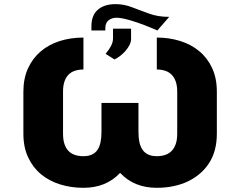

<svg xmlns="http://www.w3.org/2000/svg" viewBox="-20 -892 1154 922"><path d="M92.3 -250V-451.7Q92.3 -514.9 114.3 -563.4Q136.4 -611.9 175.1 -644.9Q213.8 -677.9 266.5 -694.8Q319.2 -711.6 380.7 -711.6V-558.2Q358 -558.2 339.7 -552.2Q321.4 -546.2 308.8 -533.2Q296.2 -520.2 289.4 -500.2Q282.7 -480.1 282.7 -451.7V-250Q282.7 -220.9 289.6 -200.3Q296.5 -179.7 309.3 -166.7Q322.1 -153.8 340.2 -147.9Q358.3 -142 380.7 -142Q404.8 -142 421.3 -149.7Q437.9 -157.3 448 -172.1Q458.1 -186.8 462.7 -208.6Q467.3 -230.5 467.3 -258.5V-397.7H644.9V-258.5Q644.9 -230.5 649.7 -208.6Q654.5 -186.8 665 -172.1Q675.4 -157.3 692.3 -149.7Q709.2 -142 733 -142Q755.3 -142 773.4 -148.1Q791.5 -154.1 804.3 -167.3Q817.1 -180.4 824 -200.8Q831 -221.2 831 -250V-451.7Q831 -480.1 824 -500.2Q817.1 -520.2 804.3 -533.2Q791.5 -546.2 773.4 -552.2Q755.3 -558.2 733 -558.2V-711.6Q792.3 -711.6 844.8 -695.3Q897.4 -679 936.6 -646.5Q975.9 -614 998.6 -565.3Q1021.3 -516.7 1021.3 -451.7V-250Q1021.3 -166.2 983.7 -108.3Q964.8 -79.2 938.7 -57.2Q912.6 -35.2 880.7 -20.2Q848.7 -5.3 811.4 2.3Q774.1 9.9 733 9.9Q623.9 9.9 556.8 -61.8Q489.7 9.9 380.7 9.9Q321.4 9.9 268.8 -6.4Q216.3 -22.7 177 -55.2Q137.8 -87.7 115.1 -136.4Q92.3 -185 92.3 -250ZM535.5 -872.2Q576 -872.2 614.7 -856.9Q634.2 -849.1 654.8 -841.8Q675.4 -834.5 697.1 -826.3Q738.3 -811.1 791.2 -811.1H792.6Q764.6 -778.8 750 -762.1Q746.1 -757.5 742.5 -753.6Q739 -749.6 735.8 -745.7Q724.4 -750.7 709 -757.1Q693.5 -763.5 676 -770.4Q658.4 -777.3 639.6 -783.7Q620.7 -790.1 602.8 -795.3Q584.9 -800.4 568.5 -803.6Q552.2 -806.8 539.8 -806.8Q516.3 -806.8 501.1 -794.2Q485.8 -781.6 485.8 -757.1V-745.7H419V-765.6Q419 -818.9 450.1 -845.5Q481.2 -872.2 535.5 -872.2ZM522.7 -707.4V-754.3H609.4V-704.5Q609.4 -690.7 601.9 -676Q594.5 -661.2 582.9 -647.9Q571.4 -634.6 557.4 -623.8Q543.3 -612.9 529.8 -606.5L487.2 -633.5Q504.3 -653.8 513.5 -672.1Q522.7 -690.3 522.7 -707.4Z"/></svg>

Font: Inter P Black
Style: Regular
Weight: 900
Designer: Rasmus Andersson
Foundry: rsms
Version: Version 3.018;git-588b23468